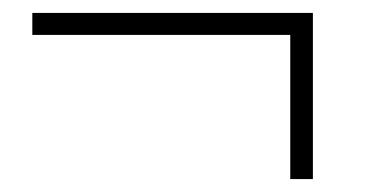

<svg xmlns="http://www.w3.org/2000/svg" viewBox="-20 -285 600 297"><path d="M429 -8V-231H30V-265H464V-8Z"/></svg>

Font: Hanken Grotesk ExtraLight
Style: Italic
Weight: 250
Italic angle: -8°
Designer: Alfredo Marco Pradil
Foundry: Hanken Design Co.
Version: Version 3.013